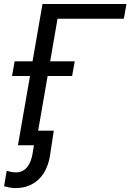

<svg xmlns="http://www.w3.org/2000/svg" viewBox="-20 -731 656 966"><path d="M603 -636.7H269.5L159.2 0H70.3L193.8 -710.9H616.2ZM342.8 -348.6H40.5L53.7 -422.4H356ZM250.5 -73.7 232.9 43Q228 80.1 214.8 111.6Q201.7 143.1 179.7 166.3Q157.7 189.5 127 202.4Q96.2 215.3 56.6 215.3Q42 214.8 28.3 212.4Q14.6 210 0.5 206.1L13.7 128.4Q24.9 131.8 36.6 134Q48.3 136.2 60.1 136.2Q80.1 136.2 94.5 128.2Q108.9 120.1 118.9 106.9Q128.9 93.8 134.8 77.1Q140.6 60.5 143.6 43.5L162.6 -73.7Z"/></svg>

Font: Roboto Mono
Style: Italic
Weight: 400
Designer: Google
Version: Version 2.000985; 2015; ttfautohint (v1.3)